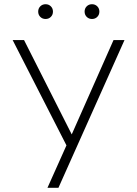

<svg xmlns="http://www.w3.org/2000/svg" viewBox="-20 -890 650 910"><path d="M295 -201 40 -700H94L320 -253L518 -700H570L257 0H205ZM196 -800Q181 -800 171 -810Q161 -820 161 -835Q161 -850 171 -860Q181 -870 196 -870Q211 -870 221 -860Q231 -850 231 -835Q231 -820 221 -810Q211 -800 196 -800ZM416 -800Q401 -800 391 -810Q381 -820 381 -835Q381 -850 391 -860Q401 -870 416 -870Q431 -870 441 -860Q451 -850 451 -835Q451 -820 441 -810Q431 -800 416 -800Z"/></svg>

Font: Retni Sans Light
Style: Regular
Weight: 300
Designer: Vitaly Kuzmin
Foundry: ParaType Ltd.
Version: Version 1.00;March 2, 2019;FontCreator 11.5.0.2425 64-bit; t